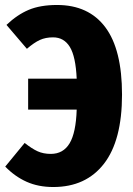

<svg xmlns="http://www.w3.org/2000/svg" viewBox="-20 -733 534 771"><path d="M470 -353Q470 -169 397.5 -75.5Q325 18 194 18Q134 18 87 -3Q40 -24 1 -64L79 -159Q108 -136 131 -125.5Q154 -115 184 -115Q234 -115 259.5 -157.5Q285 -200 288 -293H93V-417H288Q284 -506 260.5 -544.5Q237 -583 193 -583Q163 -583 140 -572.5Q117 -562 88 -537L6 -633Q49 -674 95.5 -693.5Q142 -713 209 -713Q336 -713 403 -623.5Q470 -534 470 -353Z"/></svg>

Font: Fira Sans Condensed ExtraBold
Style: Regular
Weight: 800
Width: 3
Designer: Carrois Corporate & Edenspiekermann AG
Foundry: Carrois Corporate GbR & Edenspiekermann AG
Version: Version 4.203